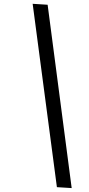

<svg xmlns="http://www.w3.org/2000/svg" viewBox="-20 -755 460 990"><path d="M225.6 -730.5 349.6 214.8 273.4 210 148.4 -735.4Z"/></svg>

Font: Neuton
Style: Italic
Weight: 400
Italic angle: -9°
Designer: Brian M Zick
Version: Version 1.32